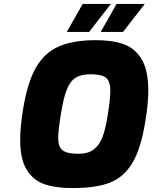

<svg xmlns="http://www.w3.org/2000/svg" viewBox="-20 -954 777 980"><path d="M83 -239Q83 -308 98 -398Q120 -533 163.5 -609Q207 -685 280.5 -717Q354 -749 470 -749Q554 -749 611.5 -728.5Q669 -708 703 -651.5Q737 -595 737 -492Q737 -428 722 -336Q700 -197 656.5 -123.5Q613 -50 541.5 -22Q470 6 350 6Q264 6 206.5 -14Q149 -34 116 -88Q83 -142 83 -239ZM529 -361Q543 -449 543 -490Q543 -540 520.5 -557.5Q498 -575 443 -575Q395 -575 366.5 -557.5Q338 -540 321 -497Q304 -454 291 -373Q277 -289 277 -249Q277 -204 300 -186.5Q323 -169 380 -169Q428 -169 457 -190Q486 -211 502 -251.5Q518 -292 529 -361ZM402 -934H546L435 -791H321ZM575 -934H719L608 -791H494Z"/></svg>

Font: Exo Black
Style: Italic
Weight: 900
Italic angle: -9°
Designer: Natanael Gama
Foundry: Natanael Gama
Version: Version 1.500; ttfautohint (v1.6)